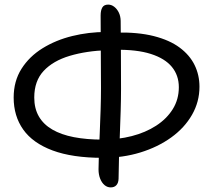

<svg xmlns="http://www.w3.org/2000/svg" viewBox="-20 -808 929 843"><path d="M431.2 -115Q297.8 -115 210.9 -147.4Q124 -179.8 82 -239.1Q40 -298.4 40 -379.6Q40 -451.6 74.3 -505.8Q108.6 -560 166.7 -596Q224.8 -632 297.1 -649.8Q369.4 -667.6 446.2 -667.6L452.8 -587.8Q359 -584.6 286.1 -562.8Q213.2 -541 171.8 -496.8Q130.4 -452.6 130.4 -379.6Q130.4 -331.8 150.6 -296.8Q170.8 -261.8 209.7 -239.2Q248.6 -216.6 304.4 -205.8Q360.2 -195 431.2 -195Q498.2 -195 558.6 -210.5Q619 -226 665.5 -256.1Q712 -286.2 738.6 -328.9Q765.2 -371.6 765.2 -425.2Q765.2 -477 734.7 -514.2Q704.2 -551.4 642.2 -571.2Q580.2 -591 485.2 -589.4L489.2 -665Q585.8 -667.2 655.1 -649.6Q724.4 -632 768.6 -599.2Q812.8 -566.4 834.3 -522.6Q855.8 -478.8 855.8 -427.2Q855.8 -361 823 -303.8Q790.2 -246.6 731.6 -204.4Q673 -162.2 596.3 -138.6Q519.6 -115 431.2 -115ZM466.2 14.8Q451 14.8 439 4.7Q427 -5.4 419.8 -23.5Q412.6 -41.6 412.6 -64.4Q412.6 -90.4 414.2 -132.6Q415.8 -174.8 418 -225.7Q420.2 -276.6 421.8 -327.4Q423.4 -378.2 423.4 -421Q423.4 -500.4 422.6 -582.9Q421.8 -665.4 421.8 -739.8Q421.8 -762.8 429.3 -775.3Q436.8 -787.8 455 -787.8Q469.2 -787.8 481.5 -778.3Q493.8 -768.8 501.6 -753Q509.4 -737.2 509.8 -716.4Q510.4 -651.2 510.9 -574Q511.4 -496.8 511.4 -417Q511.4 -372.8 509.8 -320.4Q508.2 -268 506.1 -214.6Q504 -161.2 502.4 -112Q500.8 -62.8 500.6 -23.2Q500 -5 491.1 4.9Q482.2 14.8 466.2 14.8Z"/></svg>

Font: Shantell Sans Light
Style: Regular
Weight: 300
Designer: Stephen Nixon, Anya Danilova, Shantell Martin
Foundry: Arrow Type
Version: Version 1.011;[c5ecc13dd]